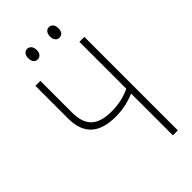

<svg xmlns="http://www.w3.org/2000/svg" viewBox="-269 -962 1037 1037"><g transform="rotate(-45 250.0 -443.5)"><path d="M332 -806C355 -806 365 -822 365 -846C365 -870 354 -887 332 -887C313 -887 301 -870 301 -846C301 -823 313 -806 332 -806ZM166 -806C188 -806 199 -822 199 -846C199 -869 188 -887 166 -887C146 -887 135 -869 135 -846C135 -823 146 -806 166 -806ZM393 0H431V-714H393V-356C347 -334 299 -325 251 -325C144 -325 95 -369 95 -472V-714H57V-465C57 -347 119 -289 247 -289C297 -289 345 -299 393 -319Z"/></g></svg>

Font: Noto Sans Mono ExtraCondensed ExtraLight
Style: Regular
Weight: 200
Width: 2
Designer: Monotype Design Team
Foundry: Monotype Imaging Inc.
Version: Version 2.014